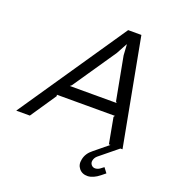

<svg xmlns="http://www.w3.org/2000/svg" viewBox="-236 -955 1254 1365"><g transform="rotate(20 390.5 -273.0)"><path d="M244 -295H598L590 -305L529 -630L524 -711H522L478 -630L256 -305ZM673 163 701 200Q693 206 685.5 212.5Q678 219 670 225Q624 262 582 264Q540 265 516.5 236.5Q493 208 502 167Q511 119 555 85L659 0H647L611 -195L618 -205H179L181 -195L49 0H-54L498 -810H598L750 0H734L599 110Q580 126 576 148Q572 167 584 181Q596 195 615 194Q635 192 649 181Z"/></g></svg>

Font: Sinkin Sans 400 Italic
Style: Italic
Weight: 400
Italic angle: -112°
Designer: Keith Bates
Foundry: K-Type
Version: Sinkin Sans (version 1.0)  by Keith Bates   •   © 2014   www